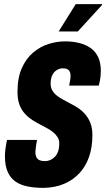

<svg xmlns="http://www.w3.org/2000/svg" viewBox="-20 -901 516 933"><path d="M191 12Q151 12 116.5 5.5Q82 -1 57 -17.5Q32 -34 18 -64.5Q4 -95 4 -142Q4 -158 6.5 -177.5Q9 -197 14 -221H160Q155 -195 154 -183.5Q153 -172 152 -164Q152 -146 157.5 -136Q163 -126 173.5 -122Q184 -118 198 -118Q212 -118 224.5 -123.5Q237 -129 247 -139.5Q257 -150 262.5 -166Q268 -182 268 -204Q268 -221 260 -234Q252 -247 239.5 -257.5Q227 -268 210.5 -277Q194 -286 177 -295Q157 -305 137 -318Q117 -331 100.5 -349Q84 -367 74.5 -392.5Q65 -418 65 -454Q65 -523 86 -570Q107 -617 141.5 -646Q176 -675 216.5 -687.5Q257 -700 296 -700Q334 -700 365.5 -692Q397 -684 420.5 -667.5Q444 -651 457 -623.5Q470 -596 470 -556Q470 -545 468.5 -529Q467 -513 460 -485H316Q320 -504 321.5 -514Q323 -524 323 -531Q323 -550 314.5 -559.5Q306 -569 285 -569Q270 -569 256 -560.5Q242 -552 234 -535.5Q226 -519 226 -494Q226 -476 234 -462Q242 -448 255 -437.5Q268 -427 284.5 -418Q301 -409 318 -400Q338 -390 357.5 -377.5Q377 -365 393 -347Q409 -329 419 -304Q429 -279 429 -244Q429 -186 413 -139.5Q397 -93 366 -59.5Q335 -26 291 -7.5Q247 11 191 12ZM265 -748 348 -881H476V-877L358 -748Z"/></svg>

Font: Archivo ExtraCondensed ExtraBold
Style: Italic
Weight: 800
Width: 2
Italic angle: -10°
Designer: Hector Gatti
Foundry: Omnibus-Type
Version: Version 2.001